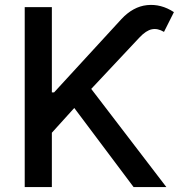

<svg xmlns="http://www.w3.org/2000/svg" viewBox="-20 -756 731 776"><path d="M79.9 0V-727.3H189.6V-382.5H198.5L470.5 -678.6Q517.8 -729.4 574.4 -735.3Q631 -741.1 682.9 -707L642.8 -627.1Q617.2 -642.4 593.8 -637.6Q570.3 -632.8 544 -604.8L348.7 -396.7L652.3 0H519.9L280.2 -319.6L189.6 -219.5V0Z"/></svg>

Font: Inter Zeller Medium
Style: Regular
Weight: 500
Designer: Rasmus Andersson; Joe Bland
Foundry: zeller
Version: Version 3.015;git-dec3a8cb1